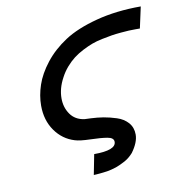

<svg xmlns="http://www.w3.org/2000/svg" viewBox="-69 -507 636 699"><g transform="rotate(-10 248.5 -157.5)"><path d="M77.1 -151.9Q77.1 -189 90.1 -227.5Q103 -266.1 134 -305.7Q165 -345.2 211.4 -375.5Q257.8 -405.8 331.8 -425.3Q405.8 -444.8 497.1 -444.8L480 -366.2Q479 -366.2 464.1 -366.2Q449.2 -366.2 439.2 -365.7Q429.2 -365.2 409.7 -363.5Q390.1 -361.8 375 -359.4Q359.9 -356.9 338.4 -352.5Q316.9 -348.1 300.5 -342Q284.2 -335.9 264.6 -325.9Q245.1 -315.9 229.5 -304Q213.9 -292 199.5 -275.4Q185.1 -258.8 174.8 -238.8Q154.8 -201.7 154.8 -165Q154.8 -131.8 172.4 -106.4Q189.9 -81.1 224.1 -76.2Q225.1 -76.2 248 -75.2Q271 -74.2 293.5 -70.6Q315.9 -66.9 341.1 -58.8Q366.2 -50.8 382.1 -33Q397.9 -15.1 397.9 11.2Q397.9 40 372.1 75.2Q365.2 83 357.2 89.6Q349.1 96.2 341.1 100.6Q333 105 323.5 109.4Q314 113.8 306.4 116.5Q298.8 119.1 288.8 121.6Q278.8 124 272.9 125Q267.1 126 257.6 127Q248 127.9 244.1 128.4Q240.2 128.9 231.7 129.4Q223.1 129.9 222.2 129.9L236.8 55.2Q317.9 55.2 317.9 23.9Q317.9 8.8 294.4 4.9Q271 1 232.4 0Q193.8 -1 175.8 -6.8Q131.8 -20 104.5 -58.8Q77.1 -97.7 77.1 -151.9Z"/></g></svg>

Font: CMU Sans Serif
Style: Oblique
Weight: 500
Italic angle: -12°
Version: Version 0.7.0